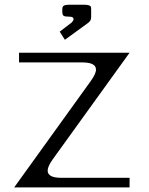

<svg xmlns="http://www.w3.org/2000/svg" viewBox="-20 -812 644 832"><path d="M375 -771V-739.7Q375 -729.5 372.1 -723.9Q369.1 -718.3 361.3 -712.4L261.2 -639.6L238.8 -674.8L290.5 -714.4Q298.8 -722.7 298.8 -729Q298.8 -739.7 281.2 -739.7Q260.7 -739.7 255.4 -743.9Q250 -748 250 -760.3V-771Q250 -776.4 250.5 -778.8Q251 -781.2 253.7 -784.9Q256.3 -788.6 263.2 -790Q270 -791.5 281.2 -791.5H343.8Q358.9 -791.5 365.7 -788.8Q372.6 -786.1 373.8 -782.7Q375 -779.3 375 -771ZM541.5 -583.5 209.5 -123Q186.5 -90.8 186.5 -72.8Q186.5 -41.5 245.6 -41.5H541.5V0H41.5L373 -460.4Q396 -492.7 396 -510.3Q396 -541.5 336.4 -541.5H62.5V-583.5Z"/></svg>

Font: Gputeks
Style: Regular
Weight: 500
Version: Version 0.9